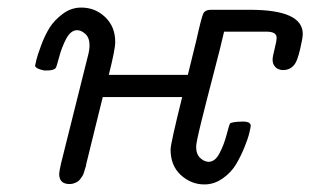

<svg xmlns="http://www.w3.org/2000/svg" viewBox="-20 -484 824 510"><path d="M73.2 -309.1Q74.2 -314.9 76.7 -325.4Q79.1 -335.9 89.1 -363Q99.1 -390.1 111.6 -410.2Q124 -430.2 146.5 -447Q168.9 -463.9 195.8 -463.9Q232.9 -463.9 259.5 -438.5Q286.1 -413.1 286.1 -372.1Q286.1 -353 269 -285.2H479Q488.8 -325.2 502 -378.9Q515.1 -438 520 -448Q524.9 -458 540 -458H644Q784.2 -458 784.2 -394Q784.2 -382.8 777.1 -353Q770 -323.2 763.2 -314Q752 -297.9 731.9 -297.9Q719.7 -297.9 711.9 -305.4Q704.1 -313 704.1 -325.2Q704.1 -334 709.5 -354.5Q714.8 -375 714.8 -383.8Q714.8 -399.9 688 -399.9H575.2Q567.4 -364.7 547.6 -289.3Q527.8 -213.9 514.4 -159.4Q501 -105 501 -94.2Q501 -74.2 512 -64.2Q522.9 -54.2 534.2 -54.2Q551.3 -54.2 563.2 -77.1Q575.2 -100.1 582 -126.5Q588.9 -152.8 590.8 -155.8Q595.7 -160.6 625 -161.1Q646 -161.1 646 -149.9Q646 -147 642.6 -132.1Q639.2 -117.2 629.6 -93.5Q620.1 -69.8 607.2 -47.9Q594.2 -25.9 571.5 -10Q548.8 5.9 522.9 5.9Q487.8 5.9 460.4 -19Q433.1 -43.9 433.1 -86.9Q433.1 -102.1 463.9 -226.1H252.9Q251 -218.3 248 -206.1Q245.1 -193.8 234.1 -149.9Q223.1 -106 209 -47.9L208 -42Q206.1 -37.1 205.6 -34.7Q205.1 -32.2 203.1 -26.1Q201.2 -20 199 -16.6Q196.8 -13.2 193.4 -8.5Q189.9 -3.9 186 -1.5Q182.1 1 176.5 2.9Q170.9 4.9 165 4.9Q137.2 4.9 137.2 -22Q137.2 -27.8 142.1 -49.8L212.9 -333Q217.8 -350.1 217.8 -363.8Q217.8 -383.8 206.8 -393.8Q195.8 -403.8 185.1 -403.8Q168 -403.8 156 -381.3Q144 -358.9 137 -332Q129.9 -305.2 127.9 -303.2Q123 -297.4 107.9 -296.9H97.2Q75.2 -301.3 73.2 -309.1Z"/></svg>

Font: CMU Concrete
Style: Italic
Weight: 500
Italic angle: -14.04°
Version: Version 0.7.0